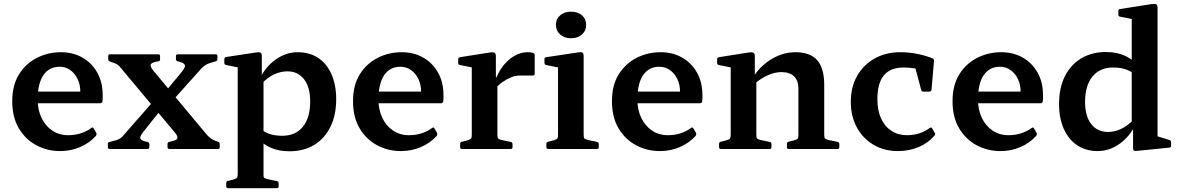

<svg xmlns="http://www.w3.org/2000/svg" viewBox="-20 -779 6170 1004"><path d="M295 11Q227 11 170 -19.5Q113 -50 78.5 -108Q44 -166 44 -250Q44 -334 79.5 -390.5Q115 -447 173 -476.5Q231 -506 299 -506Q361 -506 410 -478.5Q459 -451 488 -400.5Q517 -350 517 -282Q517 -275 517 -266.5Q517 -258 516 -249Q513 -239 504 -239H164V-300H425L400 -282Q400 -287 400 -291Q400 -295 400 -299Q400 -336 386 -365.5Q372 -395 347.5 -412.5Q323 -430 292 -430Q237 -430 207 -386Q177 -342 177 -258Q177 -205 197 -163Q217 -121 253 -96.5Q289 -72 336 -72Q406 -72 458 -110Q466 -116 470 -107L483 -85Q487 -78 482 -69Q448 -31 399 -10Q350 11 295 11Z M866 0Q856 0 856 -10V-26Q856 -36 866 -37L880 -41Q906 -46 908 -57Q910 -68 892 -89L614 -421Q605 -433 597 -439Q589 -445 579 -449L555 -457Q546 -460 546 -470V-486Q546 -495 556 -495H808Q817 -495 817 -485V-469Q817 -459 807 -458L795 -456Q769 -450 767.5 -439.5Q766 -429 783 -408L1062 -74Q1073 -62 1083 -55Q1093 -48 1105 -43L1120 -38Q1129 -35 1129 -25V-9Q1129 0 1119 0ZM553 0Q544 0 544 -10V-26Q544 -36 554 -37L588 -46Q600 -50 609.5 -56Q619 -62 627 -73L792 -261H866L729 -89Q710 -65 714 -54.5Q718 -44 745 -38L751 -37Q761 -34 761 -25V-9Q761 0 751 0ZM932 -405Q951 -429 946.5 -439.5Q942 -450 915 -457L909 -458Q900 -461 900 -470V-486Q900 -495 910 -495H1108Q1117 -495 1117 -485V-469Q1117 -460 1107 -458L1080 -450Q1066 -446 1055.5 -439.5Q1045 -433 1035 -423L888 -259H811Z M1223 205V-313H1358V205ZM1172 205Q1163 205 1163 195V179Q1163 169 1172 167L1200 160Q1216 155 1219.5 150Q1223 145 1223 130V25H1357V129Q1357 145 1360.5 149.5Q1364 154 1380 158L1428 168Q1437 170 1437 180V196Q1437 205 1427 205ZM1336 -112Q1356 -91 1385.5 -80Q1415 -69 1456 -69Q1526 -69 1564 -116.5Q1602 -164 1602 -249Q1602 -323 1570 -364.5Q1538 -406 1482 -406Q1447 -406 1412.5 -389.5Q1378 -373 1349 -342L1338 -366Q1368 -430 1422 -468Q1476 -506 1536 -506Q1599 -506 1644 -476Q1689 -446 1713.5 -390.5Q1738 -335 1738 -260Q1738 -177 1708 -116Q1678 -55 1623.5 -21.5Q1569 12 1493 12Q1432 12 1385.5 -11.5Q1339 -35 1302 -83ZM1223 -313V-462L1242 -423L1162 -439Q1153 -441 1153 -451V-469Q1153 -478 1163 -481L1321 -505Q1336 -507 1342.5 -503.5Q1349 -500 1349 -486V-379L1358 -363V-313Z M2077 11Q2009 11 1952 -19.5Q1895 -50 1860.5 -108Q1826 -166 1826 -250Q1826 -334 1861.5 -390.5Q1897 -447 1955 -476.5Q2013 -506 2081 -506Q2143 -506 2192 -478.5Q2241 -451 2270 -400.5Q2299 -350 2299 -282Q2299 -275 2299 -266.5Q2299 -258 2298 -249Q2295 -239 2286 -239H1946V-300H2207L2182 -282Q2182 -287 2182 -291Q2182 -295 2182 -299Q2182 -336 2168 -365.5Q2154 -395 2129.5 -412.5Q2105 -430 2074 -430Q2019 -430 1989 -386Q1959 -342 1959 -258Q1959 -205 1979 -163Q1999 -121 2035 -96.5Q2071 -72 2118 -72Q2188 -72 2240 -110Q2248 -116 2252 -107L2265 -85Q2269 -78 2264 -69Q2230 -31 2181 -10Q2132 11 2077 11Z M2447 0V-313H2581V0ZM2776 -393Q2776 -384 2766 -384H2702Q2688 -384 2676.5 -382Q2665 -380 2653 -375Q2629 -365 2607 -349.5Q2585 -334 2569 -315L2568 -350Q2577 -381 2593.5 -409Q2610 -437 2633 -459Q2656 -481 2683 -493.5Q2710 -506 2739 -506Q2776 -506 2776 -492ZM2395 0Q2386 0 2386 -10V-26Q2386 -36 2396 -38L2424 -45Q2440 -50 2443.5 -55Q2447 -60 2447 -75V-180H2581V-76Q2581 -60 2584.5 -55.5Q2588 -51 2603 -47L2651 -37Q2660 -35 2660 -25V-9Q2660 0 2650 0ZM2447 -313V-462L2465 -423L2385 -439Q2376 -440 2376 -450V-469Q2376 -478 2386 -480L2544 -505Q2559 -507 2566 -503Q2573 -499 2573 -485V-379L2581 -362V-313Z M2898 0V-314H3032V0ZM2846 0Q2837 0 2837 -10V-26Q2837 -36 2847 -38L2875 -45Q2891 -50 2894.5 -55Q2898 -60 2898 -75V-180H3032V-76Q3032 -60 3035.5 -55.5Q3039 -51 3054 -47L3102 -37Q3111 -35 3111 -25V-9Q3111 0 3101 0ZM2898 -314V-463L2916 -423L2836 -439Q2827 -441 2827 -451V-470Q2827 -479 2837 -480L3003 -505Q3019 -508 3025.5 -504Q3032 -500 3032 -486V-314ZM2966 -579Q2932 -579 2909.5 -598.5Q2887 -618 2887 -649Q2887 -680 2909.5 -699Q2932 -718 2966 -718Q3001 -718 3023 -699Q3045 -680 3045 -649Q3045 -618 3023 -598.5Q3001 -579 2966 -579Z M3431 11Q3363 11 3306 -19.5Q3249 -50 3214.5 -108Q3180 -166 3180 -250Q3180 -334 3215.5 -390.5Q3251 -447 3309 -476.5Q3367 -506 3435 -506Q3497 -506 3546 -478.5Q3595 -451 3624 -400.5Q3653 -350 3653 -282Q3653 -275 3653 -266.5Q3653 -258 3652 -249Q3649 -239 3640 -239H3300V-300H3561L3536 -282Q3536 -287 3536 -291Q3536 -295 3536 -299Q3536 -336 3522 -365.5Q3508 -395 3483.5 -412.5Q3459 -430 3428 -430Q3373 -430 3343 -386Q3313 -342 3313 -258Q3313 -205 3333 -163Q3353 -121 3389 -96.5Q3425 -72 3472 -72Q3542 -72 3594 -110Q3602 -116 3606 -107L3619 -85Q3623 -78 3618 -69Q3584 -31 3535 -10Q3486 11 3431 11Z M4155 -316Q4155 -358 4132 -380Q4109 -402 4066 -402Q4032 -402 3995 -385.5Q3958 -369 3925 -340L3912 -365Q3936 -407 3971.5 -438.5Q4007 -470 4050 -488Q4093 -506 4138 -506Q4217 -506 4253.5 -464Q4290 -422 4290 -335V0H4155ZM3801 0V-313H3935V0ZM3749 0Q3740 0 3740 -10V-26Q3740 -36 3750 -38L3778 -45Q3794 -50 3797.5 -55Q3801 -60 3801 -75V-180H3935V-76Q3935 -60 3938.5 -55.5Q3942 -51 3957 -47L4005 -37Q4014 -35 4014 -25V-9Q4014 0 4004 0ZM4104 0Q4095 0 4095 -10V-26Q4095 -36 4104 -38L4132 -45Q4149 -50 4152 -55Q4155 -60 4155 -75V-180H4290V-76Q4290 -60 4293.5 -55.5Q4297 -51 4312 -47L4360 -37Q4369 -35 4369 -25V-9Q4369 0 4359 0ZM3801 -313V-462L3819 -423L3739 -439Q3730 -440 3730 -450V-469Q3730 -478 3740 -480L3898 -505Q3913 -507 3920 -503Q3927 -499 3927 -485V-379L3935 -362V-313Z M4676 11Q4603 11 4547.5 -22Q4492 -55 4460.5 -113Q4429 -171 4429 -247Q4429 -324 4462 -382Q4495 -440 4553.5 -473Q4612 -506 4688 -506Q4731 -506 4775 -497.5Q4819 -489 4856 -474Q4865 -469 4864 -460L4851 -309Q4849 -300 4840 -300H4808Q4799 -300 4797 -309L4763 -437L4811 -409Q4789 -417 4762 -421.5Q4735 -426 4705 -426Q4636 -426 4602 -385Q4568 -344 4568 -260Q4568 -202 4587 -160Q4606 -118 4641 -95Q4676 -72 4722 -72Q4756 -72 4785.5 -81Q4815 -90 4842 -110Q4850 -116 4855 -107L4868 -84Q4873 -78 4866 -69Q4832 -30 4782.5 -9.5Q4733 11 4676 11Z M5212 11Q5144 11 5087 -19.5Q5030 -50 4995.5 -108Q4961 -166 4961 -250Q4961 -334 4996.5 -390.5Q5032 -447 5090 -476.5Q5148 -506 5216 -506Q5278 -506 5327 -478.5Q5376 -451 5405 -400.5Q5434 -350 5434 -282Q5434 -275 5434 -266.5Q5434 -258 5433 -249Q5430 -239 5421 -239H5081V-300H5342L5317 -282Q5317 -287 5317 -291Q5317 -295 5317 -299Q5317 -336 5303 -365.5Q5289 -395 5264.5 -412.5Q5240 -430 5209 -430Q5154 -430 5124 -386Q5094 -342 5094 -258Q5094 -205 5114 -163Q5134 -121 5170 -96.5Q5206 -72 5253 -72Q5323 -72 5375 -110Q5383 -116 5387 -107L5400 -85Q5404 -78 5399 -69Q5365 -31 5316 -10Q5267 11 5212 11Z M5898 -162V-593H6033V-162ZM5921 -383Q5900 -404 5870.5 -415Q5841 -426 5800 -426Q5731 -426 5692.5 -378.5Q5654 -331 5654 -246Q5654 -172 5686 -130.5Q5718 -89 5774 -89Q5810 -89 5844 -105.5Q5878 -122 5907 -153L5918 -129Q5888 -65 5834.5 -27Q5781 11 5720 11Q5659 11 5613.5 -19Q5568 -49 5543 -104.5Q5518 -160 5518 -235Q5518 -319 5548 -379.5Q5578 -440 5633.5 -473.5Q5689 -507 5763 -507Q5824 -507 5870.5 -483.5Q5917 -460 5954 -412ZM5898 -566V-715L5917 -676L5837 -692Q5828 -693 5828 -703V-722Q5828 -732 5838 -732L6004 -758Q6020 -760 6026.5 -756Q6033 -752 6033 -739V-566ZM6033 -162V-38L6014 -72L6095 -47Q6104 -44 6104 -34V-17Q6104 -8 6094 -7L5925 10Q5915 12 5910 8.5Q5905 5 5905 -4V-121L5898 -133V-162Z"/></svg>

Font: Hahmlet SemiBold
Style: Regular
Weight: 600
Version: Version 1.002